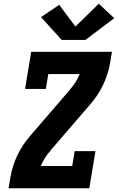

<svg xmlns="http://www.w3.org/2000/svg" viewBox="-20 -1014 640 1034"><path d="M26 0 37 -64Q47 -122 74 -178.5Q101 -235 143 -283L356 -530Q356 -530 356 -530Q356 -530 356 -531Q373 -550 386.5 -571Q400 -592 409 -615H240L227 -535H115L148 -735H583L572 -671Q562 -613 535 -556.5Q508 -500 466 -452L253 -205Q253 -205 253 -205Q253 -205 253 -204Q236 -185 222.5 -164Q209 -143 200 -120H369L382 -200H494L461 0ZM440 -799H312L201 -922L299 -988L386 -871L512 -994L595 -916Z"/></svg>

Font: Iosevka Curly Slab HvEx
Style: Italic
Weight: 900
Width: 7
Italic angle: -9°
Monospace: yes
Designer: Belleve Invis
Foundry: Belleve Invis
Version: Version 11.1.0; ttfautohint (v1.8.3)